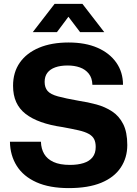

<svg xmlns="http://www.w3.org/2000/svg" viewBox="-20 -956 705 985"><path d="M333 9Q234 9 167 -21Q100 -51 66 -105Q32 -159 31 -229H190Q191 -193 206.5 -166.5Q222 -140 254.5 -125Q287 -110 339 -110Q379 -110 409 -119.5Q439 -129 455 -149.5Q471 -170 471 -202Q471 -226 463 -242Q455 -258 435.5 -269Q416 -280 383 -287.5Q350 -295 301 -304Q238 -313 190.5 -330Q143 -347 111 -372Q79 -397 63 -432.5Q47 -468 47 -516Q47 -585 81.5 -634.5Q116 -684 180 -711Q244 -738 332 -738Q418 -738 480 -711Q542 -684 576.5 -635Q611 -586 611 -521H454Q453 -556 435.5 -578Q418 -600 390 -610Q362 -620 327 -620Q290 -620 263.5 -610.5Q237 -601 223 -582.5Q209 -564 209 -536Q209 -507 224 -489.5Q239 -472 277.5 -461.5Q316 -451 384 -439Q431 -432 475 -420Q519 -408 555 -384.5Q591 -361 612 -319.5Q633 -278 633 -212Q633 -147 599.5 -96.5Q566 -46 499.5 -18.5Q433 9 333 9ZM148 -791 260 -936H403L515 -791H391L331 -870L272 -791Z"/></svg>

Font: Mona Sans ExtraLight
Style: Bold
Weight: 700
Version: Version 2.000